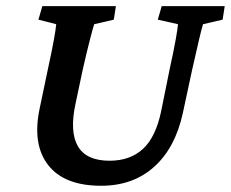

<svg xmlns="http://www.w3.org/2000/svg" viewBox="-20 -593 748 622"><path d="M117.2 -573.2H355.5L348.6 -529.3L285.2 -514.6Q281.2 -502.9 271.5 -465.3Q261.7 -427.7 248 -367.2L224.6 -256.8Q205.1 -166 232.4 -119.1Q259.8 -72.3 335 -72.3Q401.4 -72.3 442.9 -110.4Q484.4 -148.4 502 -232.4L529.3 -367.2Q543 -429.7 549.3 -465.3Q555.7 -501 556.6 -514.6L491.2 -529.3L503.9 -573.2H708L701.2 -529.3L637.7 -514.6Q633.8 -502.9 625 -465.3Q616.2 -427.7 602.5 -367.2L572.3 -226.6Q547.9 -114.3 479.5 -52.7Q411.1 8.8 307.6 8.8Q188.5 8.8 136.2 -58.1Q84 -125 108.4 -241.2L134.8 -367.2Q148.4 -429.7 154.8 -465.3Q161.1 -501 162.1 -514.6L104.5 -529.3Z"/></svg>

Font: Crimson Pro ExtraLight SemiBold
Style: Italic
Weight: 600
Italic angle: -12°
Version: Version 1.002